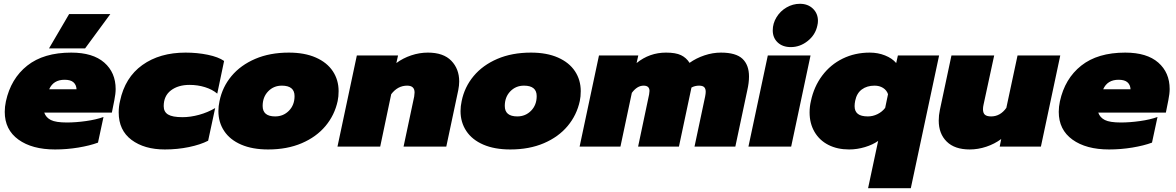

<svg xmlns="http://www.w3.org/2000/svg" viewBox="-20 -772 6190 1011"><path d="M344 -698H561L428 -517H238ZM5 -183Q5 -210 11 -238Q37 -358 123.5 -426.5Q210 -495 355 -495Q469 -495 529 -442.5Q589 -390 589 -303Q589 -279 582 -244L569 -179H213Q222 -153 248 -140Q274 -127 332 -127Q379 -127 432.5 -134.5Q486 -142 525 -156L496 -21Q453 -5 392.5 5Q332 15 270 15Q149 15 77 -37Q5 -89 5 -183ZM383 -302Q382 -325 367 -338.5Q352 -352 320 -352Q261 -352 239 -302Z M605 -180Q605 -211 612 -240Q638 -364 729.5 -429.5Q821 -495 957 -495Q1019 -495 1074.5 -483.5Q1130 -472 1160 -451L1124 -279Q1098 -301 1059.5 -313Q1021 -325 978 -325Q918 -325 880 -296Q842 -267 842 -213Q842 -183 865 -169Q888 -155 941 -155Q983 -155 1028.5 -167.5Q1074 -180 1113 -203L1076 -31Q1035 -10 974.5 2.5Q914 15 848 15Q740 15 672.5 -35.5Q605 -86 605 -180Z M1130 -187Q1130 -213 1136 -240Q1151 -314 1199 -371.5Q1247 -429 1324 -462Q1401 -495 1501 -495Q1584 -495 1643 -469Q1702 -443 1732.5 -397Q1763 -351 1763 -292Q1763 -263 1758 -240Q1742 -166 1694 -108.5Q1646 -51 1569 -18Q1492 15 1392 15Q1309 15 1250 -10.5Q1191 -36 1160.5 -82Q1130 -128 1130 -187ZM1531 -266Q1531 -321 1464 -321Q1421 -321 1392 -291Q1363 -261 1363 -214Q1363 -159 1429 -159Q1472 -159 1501.5 -189Q1531 -219 1531 -266Z M1859 -480H2076L2067 -440Q2102 -466 2145.5 -480.5Q2189 -495 2233 -495Q2315 -495 2356.5 -452Q2398 -409 2398 -343Q2398 -322 2393 -297L2330 0H2105L2161 -264Q2163 -280 2163 -285Q2163 -321 2124 -321Q2074 -321 2040 -276L1982 0H1757Z M2405 -187Q2405 -213 2411 -240Q2426 -314 2474 -371.5Q2522 -429 2599 -462Q2676 -495 2776 -495Q2859 -495 2918 -469Q2977 -443 3007.5 -397Q3038 -351 3038 -292Q3038 -263 3033 -240Q3017 -166 2969 -108.5Q2921 -51 2844 -18Q2767 15 2667 15Q2584 15 2525 -10.5Q2466 -36 2435.5 -82Q2405 -128 2405 -187ZM2806 -266Q2806 -321 2739 -321Q2696 -321 2667 -291Q2638 -261 2638 -214Q2638 -159 2704 -159Q2747 -159 2776.5 -189Q2806 -219 2806 -266Z M3134 -480H3341L3332 -440Q3400 -495 3487 -495Q3538 -495 3566 -481.5Q3594 -468 3611 -441Q3646 -466 3689.5 -480.5Q3733 -495 3776 -495Q3855 -495 3889.5 -462.5Q3924 -430 3924 -369Q3924 -336 3915 -297L3852 0H3637L3693 -264Q3696 -279 3696 -289Q3696 -305 3688 -313Q3680 -321 3661 -321Q3639 -321 3621 -311L3555 0H3340L3398 -275Q3400 -289 3400 -293Q3400 -321 3369 -321Q3335 -321 3307 -283L3247 0H3032Z M4049 -612Q4049 -649 4069 -681.5Q4089 -714 4122 -733Q4155 -752 4192 -752Q4234 -752 4260.5 -726.5Q4287 -701 4287 -662Q4287 -650 4284 -638Q4274 -589 4233.5 -556.5Q4193 -524 4144 -524Q4101 -524 4075 -548.5Q4049 -573 4049 -612ZM4023 -480H4248L4146 0H3921Z M4604 -30Q4576 -10 4534.5 2.5Q4493 15 4451 15Q4389 15 4342 -9Q4295 -33 4269 -77.5Q4243 -122 4243 -180Q4243 -211 4250 -240Q4266 -316 4309.5 -374Q4353 -432 4417.5 -463.5Q4482 -495 4560 -495Q4603 -495 4640.5 -480Q4678 -465 4699 -440L4708 -480H4925L4776 219H4551ZM4641 -204 4656 -276Q4649 -297 4630 -309Q4611 -321 4585 -321Q4545 -321 4518 -301Q4491 -281 4483 -241Q4480 -226 4480 -213Q4480 -186 4497 -172.5Q4514 -159 4550 -159Q4576 -159 4600.5 -171Q4625 -183 4641 -204Z M4923 -137Q4923 -165 4929 -193L4990 -480H5215L5159 -221Q5156 -208 5156 -197Q5156 -177 5166 -168Q5176 -159 5199 -159Q5247 -159 5279 -204L5338 -480H5563L5461 0H5244L5252 -40Q5217 -14 5173.5 0.5Q5130 15 5086 15Q5007 15 4965 -26.5Q4923 -68 4923 -137Z M5555 -183Q5555 -210 5561 -238Q5587 -358 5673.5 -426.5Q5760 -495 5905 -495Q6019 -495 6079 -442.5Q6139 -390 6139 -303Q6139 -279 6132 -244L6119 -179H5763Q5772 -153 5798 -140Q5824 -127 5882 -127Q5929 -127 5982.5 -134.5Q6036 -142 6075 -156L6046 -21Q6003 -5 5942.5 5Q5882 15 5820 15Q5699 15 5627 -37Q5555 -89 5555 -183ZM5933 -302Q5932 -325 5917 -338.5Q5902 -352 5870 -352Q5811 -352 5789 -302Z"/></svg>

Font: Prompt Black
Style: Italic
Weight: 900
Italic angle: -12°
Designer: Katatrad Team
Foundry: CadsonDemak
Version: Version 1.001